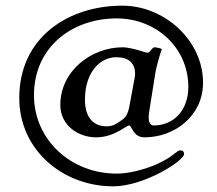

<svg xmlns="http://www.w3.org/2000/svg" viewBox="-20 -543 765 678"><path d="M391 -341C434 -341 457 -320 457 -283C457 -279 457 -275 456 -271L437 -168C431 -137 422 -127 410 -119C390 -105 380 -97 356 -97C318 -97 280 -119 280 -191C280 -289 334 -341 391 -341ZM490 -58C597 -58 697 -134 697 -251C697 -400 561 -523 412 -523C221 -523 48 -411 48 -197C48 -13 202 115 380 115C488 115 630 25 630 1C630 -8 625 -12 616 -12C611 -12 604 -7 598 -2C548 40 456 70 391 70C232 70 100 -48 100 -207C100 -376 234 -478 392 -478C531 -478 645 -375 645 -236C645 -153 593 -100 523 -100C509 -100 505 -114 505 -129C505 -138 507 -147 508 -156L529 -288C532 -304 542 -344 551 -368C554 -372 530 -376 526 -376C516 -376 511 -357 501 -357C497 -357 493 -358 478 -363C466 -367 433 -376 413 -376C303 -376 193 -293 193 -172C193 -102 254 -58 320 -58C383 -58 426 -100 436 -100C446 -100 449 -58 490 -58Z"/></svg>

Font: EB Garamond SC 08
Style: Regular
Weight: 400
Version: Version 0.016